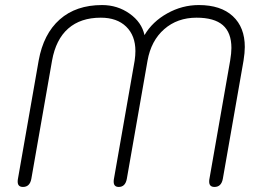

<svg xmlns="http://www.w3.org/2000/svg" viewBox="-20 -730 1032 760"><path d="M50 -11Q50 -18 51 -22L133 -490Q152 -596 216.5 -653Q281 -710 384 -710Q445 -710 493 -676Q541 -642 552 -591Q583 -644 642 -677Q701 -710 767 -710Q854 -710 901.5 -666Q949 -622 949 -544Q949 -522 944 -490L862 -22Q856 10 829 10Q808 10 808 -11Q808 -18 809 -22L891 -490Q896 -520 896 -540Q896 -601 862 -630.5Q828 -660 758 -660Q682 -660 630 -614.5Q578 -569 564 -490L482 -22Q476 10 450 10Q430 10 430 -11Q430 -18 431 -22L513 -490Q516 -510 516 -528Q516 -589 479.5 -624.5Q443 -660 379 -660Q299 -660 250 -617Q201 -574 186 -490L104 -22Q98 10 71 10Q50 10 50 -11Z"/></svg>

Font: Kodchasan ExtraLight
Style: Italic
Weight: 275
Italic angle: -10°
Version: Version 1.000; ttfautohint (v1.6)